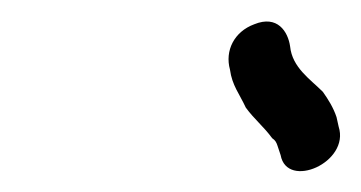

<svg xmlns="http://www.w3.org/2000/svg" viewBox="-20 -685 342 182"><path d="M301 -565 299 -574C296 -583 291 -591 286 -598C274 -610 257 -621 255 -641C253 -655 243 -671 221 -662C202 -655 193 -637 198 -619C200 -604 207 -596 213 -583C221 -572 230 -565 238 -554C241 -552 242 -550 243 -547L246 -538C252 -505 312 -531 301 -565Z"/></svg>

Font: Electronic
Style: It
Weight: 400
Version: Version 1.011